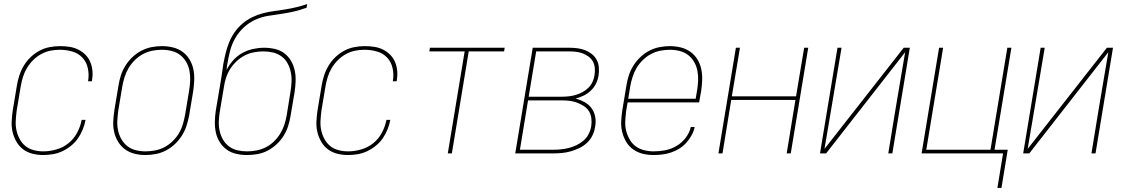

<svg xmlns="http://www.w3.org/2000/svg" viewBox="-20 -755 5540 945"><path d="M192 8Q165 8 139.5 1.5Q114 -5 94 -20Q74 -35 61 -57.5Q48 -80 42 -105.5Q36 -131 37.5 -158.5Q39 -186 43 -213L63 -333Q67 -358 75 -383Q83 -408 97 -431.5Q111 -455 131 -474Q151 -493 174.5 -505.5Q198 -518 224 -523Q250 -528 276 -528Q299 -528 322 -524.5Q345 -521 365 -511Q385 -501 400.5 -485.5Q416 -470 424.5 -449.5Q433 -429 435 -406Q437 -383 433 -359L432 -355H413L414 -359Q419 -390 412 -420.5Q405 -451 385 -472Q365 -493 335.5 -501.5Q306 -510 274 -510Q251 -510 228 -505.5Q205 -501 183 -489Q161 -477 143 -459Q125 -441 112.5 -420Q100 -399 93 -376Q86 -353 82 -330L62 -210Q59 -186 57.5 -161.5Q56 -137 61 -114Q66 -91 77 -70.5Q88 -50 105.5 -36Q123 -22 146 -16Q169 -10 194 -10Q225 -10 258 -19.5Q291 -29 317.5 -50.5Q344 -72 360 -102.5Q376 -133 382 -165H401Q397 -142 387.5 -118.5Q378 -95 364 -74.5Q350 -54 329.5 -37.5Q309 -21 286.5 -10.5Q264 0 240 4Q216 8 192 8Z M695 8Q668 8 642 1.5Q616 -5 595.5 -20Q575 -35 561.5 -57Q548 -79 542 -105Q536 -131 537.5 -158.5Q539 -186 543 -213L563 -333Q567 -359 575 -384Q583 -409 597.5 -432Q612 -455 632 -474Q652 -493 676 -505.5Q700 -518 726 -523Q752 -528 778 -528Q805 -528 831.5 -521.5Q858 -515 878.5 -500Q899 -485 912.5 -463Q926 -441 931.5 -415Q937 -389 936 -361.5Q935 -334 931 -307L911 -187Q906 -161 898 -136Q890 -111 875.5 -88Q861 -65 841 -46Q821 -27 797 -14.5Q773 -2 747 3Q721 8 695 8ZM696 -10Q719 -10 743 -14.5Q767 -19 789 -30.5Q811 -42 829.5 -60Q848 -78 860.5 -99Q873 -120 880 -143.5Q887 -167 891 -190L911 -310Q915 -334 916 -358.5Q917 -383 912.5 -406.5Q908 -430 896.5 -450Q885 -470 867 -484Q849 -498 825.5 -504Q802 -510 777 -510Q754 -510 730.5 -505.5Q707 -501 685 -489.5Q663 -478 644.5 -460Q626 -442 613.5 -421Q601 -400 593.5 -376.5Q586 -353 582 -330L562 -210Q559 -186 557.5 -161.5Q556 -137 561 -113.5Q566 -90 577.5 -70Q589 -50 606.5 -36Q624 -22 647.5 -16Q671 -10 696 -10Z M1196 8Q1168 8 1142 2Q1116 -4 1095.5 -19Q1075 -34 1061.5 -55.5Q1048 -77 1042.5 -102.5Q1037 -128 1037.5 -155.5Q1038 -183 1042 -210L1062 -328Q1067 -356 1071 -383.5Q1075 -411 1079 -439Q1084 -466 1090.5 -493Q1097 -520 1107.5 -546Q1118 -572 1134.5 -596Q1151 -620 1173.5 -639Q1196 -658 1222 -670.5Q1248 -683 1275 -690Q1302 -697 1329 -700.5Q1356 -704 1383.5 -708.5Q1411 -713 1438.5 -719.5Q1466 -726 1492 -735L1489 -717Q1459 -706 1427 -698.5Q1395 -691 1363.5 -686.5Q1332 -682 1300 -677Q1268 -672 1237 -658Q1206 -644 1181 -621Q1156 -598 1139 -569Q1122 -540 1113.5 -508.5Q1105 -477 1100 -446Q1098 -437 1097 -428Q1096 -419 1095 -411Q1108 -436 1127.5 -458Q1147 -480 1172.5 -494Q1198 -508 1225.5 -514Q1253 -520 1280 -520Q1307 -520 1333 -514Q1359 -508 1379 -493Q1399 -478 1412 -456Q1425 -434 1430.5 -408.5Q1436 -383 1435 -356Q1434 -329 1430 -302L1410 -184Q1406 -159 1398 -134Q1390 -109 1375.5 -86Q1361 -63 1341 -44.5Q1321 -26 1297 -13.5Q1273 -1 1247 3.5Q1221 8 1196 8ZM1196 -10Q1219 -10 1242.5 -14.5Q1266 -19 1288 -30Q1310 -41 1328 -58.5Q1346 -76 1359 -97Q1372 -118 1379.5 -141Q1387 -164 1391 -187L1410 -305Q1414 -329 1415 -353.5Q1416 -378 1411 -401Q1406 -424 1395 -444Q1384 -464 1365.5 -477.5Q1347 -491 1324 -496.5Q1301 -502 1276 -502Q1253 -502 1229.5 -497.5Q1206 -493 1184.5 -482Q1163 -471 1144.5 -453.5Q1126 -436 1113 -415.5Q1100 -395 1092.5 -372Q1085 -349 1082 -326L1062 -207Q1058 -183 1057 -158.5Q1056 -134 1061 -111Q1066 -88 1077.5 -68Q1089 -48 1107 -34.5Q1125 -21 1148 -15.5Q1171 -10 1196 -10Z M1692 8Q1665 8 1639.5 1.5Q1614 -5 1594 -20Q1574 -35 1561 -57.5Q1548 -80 1542 -105.5Q1536 -131 1537.5 -158.5Q1539 -186 1543 -213L1563 -333Q1567 -358 1575 -383Q1583 -408 1597 -431.5Q1611 -455 1631 -474Q1651 -493 1674.5 -505.5Q1698 -518 1724 -523Q1750 -528 1776 -528Q1799 -528 1822 -524.5Q1845 -521 1865 -511Q1885 -501 1900.5 -485.5Q1916 -470 1924.5 -449.5Q1933 -429 1935 -406Q1937 -383 1933 -359L1932 -355H1913L1914 -359Q1919 -390 1912 -420.5Q1905 -451 1885 -472Q1865 -493 1835.5 -501.5Q1806 -510 1774 -510Q1751 -510 1728 -505.5Q1705 -501 1683 -489Q1661 -477 1643 -459Q1625 -441 1612.5 -420Q1600 -399 1593 -376Q1586 -353 1582 -330L1562 -210Q1559 -186 1557.5 -161.5Q1556 -137 1561 -114Q1566 -91 1577 -70.5Q1588 -50 1605.5 -36Q1623 -22 1646 -16Q1669 -10 1694 -10Q1725 -10 1758 -19.5Q1791 -29 1817.5 -50.5Q1844 -72 1860 -102.5Q1876 -133 1882 -165H1901Q1897 -142 1887.5 -118.5Q1878 -95 1864 -74.5Q1850 -54 1829.5 -37.5Q1809 -21 1786.5 -10.5Q1764 0 1740 4Q1716 8 1692 8Z M2184 0 2267 -502H2093L2096 -520H2464L2461 -502H2287L2204 0Z M2516 0 2602 -520H2782Q2802 -520 2822 -517.5Q2842 -515 2860 -508Q2878 -501 2893 -489Q2908 -477 2917 -460Q2926 -443 2927.5 -423Q2929 -403 2926 -383Q2923 -363 2913.5 -343.5Q2904 -324 2888 -309Q2872 -294 2852.5 -284.5Q2833 -275 2813 -270Q2836 -264 2857 -252.5Q2878 -241 2891.5 -222.5Q2905 -204 2909.5 -180Q2914 -156 2909 -131Q2906 -109 2896 -88.5Q2886 -68 2869 -52Q2852 -36 2831 -26Q2810 -16 2788.5 -10Q2767 -4 2745.5 -2Q2724 0 2703 0ZM2582 -279H2746Q2763 -279 2780.5 -281Q2798 -283 2814.5 -288Q2831 -293 2847 -301.5Q2863 -310 2876 -323Q2889 -336 2896.5 -352.5Q2904 -369 2906 -385Q2909 -403 2907.5 -420Q2906 -437 2898.5 -451.5Q2891 -466 2877.5 -476Q2864 -486 2848.5 -492Q2833 -498 2816 -500Q2799 -502 2782 -502H2619ZM2539 -18H2703Q2722 -18 2741.5 -20Q2761 -22 2780.5 -27Q2800 -32 2818.5 -41Q2837 -50 2852.5 -63.5Q2868 -77 2877.5 -96Q2887 -115 2890 -134Q2893 -154 2890.5 -173.5Q2888 -193 2878 -208.5Q2868 -224 2852 -234Q2836 -244 2818 -250.5Q2800 -257 2781 -259Q2762 -261 2742 -261H2579Z M3196 8Q3168 8 3142.5 1.5Q3117 -5 3096 -20Q3075 -35 3062 -57Q3049 -79 3042.5 -105Q3036 -131 3037.5 -158.5Q3039 -186 3043 -213L3063 -333Q3067 -359 3075 -384Q3083 -409 3097.5 -432Q3112 -455 3132 -474Q3152 -493 3176 -505.5Q3200 -518 3226 -523Q3252 -528 3277 -528Q3305 -528 3331 -521.5Q3357 -515 3378 -500Q3399 -485 3412.5 -463Q3426 -441 3431.5 -415Q3437 -389 3436 -361.5Q3435 -334 3431 -307L3421 -251H3069L3062 -210Q3059 -186 3057.5 -161Q3056 -136 3061.5 -113Q3067 -90 3078.5 -69.5Q3090 -49 3108 -35.5Q3126 -22 3149.5 -16Q3173 -10 3197 -10Q3226 -10 3254.5 -15.5Q3283 -21 3309.5 -36.5Q3336 -52 3355 -77Q3374 -102 3380 -130H3399Q3395 -109 3384 -89Q3373 -69 3357.5 -52Q3342 -35 3322.5 -23Q3303 -11 3281.5 -4Q3260 3 3238.5 5.5Q3217 8 3196 8ZM3072 -269H3404L3411 -310Q3415 -334 3416 -359Q3417 -384 3412.5 -407Q3408 -430 3396.5 -450Q3385 -470 3367 -484Q3349 -498 3325.5 -504Q3302 -510 3277 -510Q3254 -510 3230.5 -505.5Q3207 -501 3185 -489.5Q3163 -478 3144.5 -460Q3126 -442 3113.5 -421Q3101 -400 3093.5 -376.5Q3086 -353 3082 -330Z M3516 0 3602 -520H3622L3582 -281H3898L3938 -520H3958L3872 0H3852L3895 -263H3579L3536 0Z M4016 0 4102 -520H4122L4087 -312Q4075 -239 4062.5 -166.5Q4050 -94 4038 -22L4428 -520H4458L4372 0H4352L4386 -208Q4398 -281 4410.5 -353.5Q4423 -426 4435 -498L4046 0Z M4889 170 4917 0H4516L4602 -520H4622L4539 -18H4855L4938 -520H4958L4875 -18H4940L4909 170Z M5016 0 5102 -520H5122L5087 -312Q5075 -239 5062.5 -166.5Q5050 -94 5038 -22L5428 -520H5458L5372 0H5352L5386 -208Q5398 -281 5410.5 -353.5Q5423 -426 5435 -498L5046 0Z"/></svg>

Font: Iosevka Thin Oblique
Style: Regular
Weight: 100
Italic angle: -9°
Monospace: yes
Designer: Belleve Invis
Foundry: Belleve Invis
Version: Version 32.5.0; ttfautohint (v1.8.4)